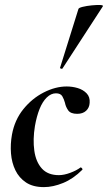

<svg xmlns="http://www.w3.org/2000/svg" viewBox="-20 -753 442 786"><path d="M160 13Q115 13 86.5 -6Q58 -25 43 -56Q28 -87 25 -125Q22 -163 29 -202Q40 -262 75.5 -306Q111 -350 159 -374.5Q207 -399 253 -399Q276 -399 298 -392.5Q320 -386 334.5 -371Q349 -356 347 -332Q346 -312 332.5 -299.5Q319 -287 296 -287Q269 -287 259 -301.5Q249 -316 246 -332Q242 -347 235 -359Q228 -371 209 -371Q189 -371 171.5 -354Q154 -337 142 -307Q130 -277 123 -237Q114 -182 120.5 -136Q127 -90 151.5 -63Q176 -36 221 -36Q242 -36 267.5 -45.5Q293 -55 309 -67Q311 -69 315 -65Q319 -61 317 -58Q280 -21 238.5 -4Q197 13 160 13ZM236 -473Q235 -470 229.5 -472Q224 -474 226 -476L301 -716Q302 -721 318.5 -725Q335 -729 355 -731Q375 -733 389.5 -732.5Q404 -732 401 -727Z"/></svg>

Font: Cormorant
Style: Bold Italic
Weight: 700
Italic angle: -10°
Designer: Christian Thalmann (Catharsis Fonts)
Foundry: Catharsis Fonts
Version: Version 4.000